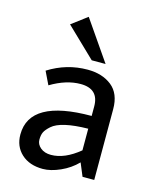

<svg xmlns="http://www.w3.org/2000/svg" viewBox="-108 -771 691 857"><g transform="rotate(15 237.5 -342.5)"><path d="M322 -273V-317Q322 -398 238 -398Q172 -398 100 -355L71 -415Q155 -468 252 -468Q320 -468 363.5 -433.5Q407 -399 407 -327V0H353L328 -60Q296 -27 252 -7.5Q208 12 172 12Q110 12 73 -22Q36 -56 36 -111Q36 -273 322 -273ZM191 -58Q254 -58 322 -114V-214Q196 -212 156 -176Q137 -159 130.5 -145.5Q124 -132 124 -110.5Q124 -89 142.5 -73.5Q161 -58 191 -58ZM322 -513H258L123 -643L195 -697Z"/></g></svg>

Font: Average Sans
Style: Regular
Weight: 400
Designer: Eduardo Rodriguez Tunni
Foundry: Eduardo Rodriguez Tunni
Version: Version 1.002